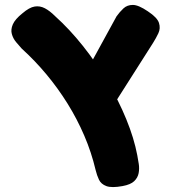

<svg xmlns="http://www.w3.org/2000/svg" viewBox="-20 -609 694 779"><path d="M477 146Q433 154 411.5 146Q390 138 381.5 120Q373 102 368 81Q351 9 322 -58.5Q293 -126 254.5 -188Q216 -250 169 -306.5Q122 -363 68 -412Q57 -424 45 -438.5Q33 -453 28 -471Q23 -489 32 -510Q41 -531 71 -555Q99 -579 120.5 -582.5Q142 -586 162 -575.5Q182 -565 203 -544Q262 -491 316.5 -422.5Q371 -354 416 -278Q461 -202 492.5 -125Q524 -48 537 21Q540 37 543 56Q546 75 542.5 93.5Q539 112 524.5 126Q510 140 477 146ZM435 -174 320 -300 453 -543Q466 -561 481 -575Q496 -589 519 -589Q542 -589 580 -563Q618 -538 625 -516Q632 -494 622.5 -474Q613 -454 601 -435Z"/></svg>

Font: Fredoka SemiExpanded
Style: Bold
Weight: 700
Width: 6
Designer: Ben Nathan
Foundry: Milena B. Brandão, Ben Nathan
Version: Version 2.001